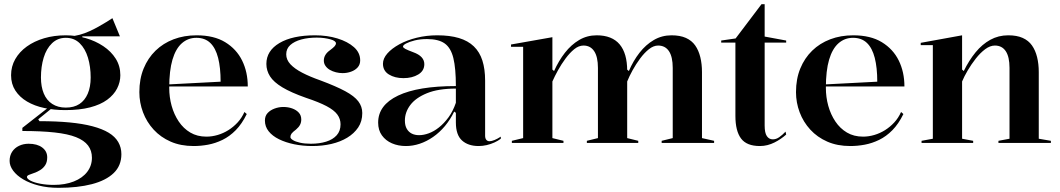

<svg xmlns="http://www.w3.org/2000/svg" viewBox="-20 -684 5073 919"><path d="M260 215Q208 215 165 204Q122 193 91 174.5Q60 156 43 133Q26 110 26 86Q26 61 38 42.5Q50 24 71 14Q92 4 117 4Q158 4 182 22Q206 40 206 69Q206 92 196.5 106.5Q187 121 172.5 130Q158 139 143 144Q128 149 118.5 153Q109 157 109 163Q109 172 126.5 181Q144 190 173.5 195.5Q203 201 237 201Q292 201 333.5 184.5Q375 168 397.5 138.5Q420 109 420 71Q420 37 401.5 12.5Q383 -12 344 -27.5Q305 -43 241 -50Q177 -57 87 -57V-72L216 -173L227 -165L163 -113L169 -104Q249 -104 312.5 -98Q376 -92 423 -79.5Q470 -67 500.5 -48.5Q531 -30 546 -4Q561 22 561 54Q561 109 524 144.5Q487 180 419.5 197.5Q352 215 260 215ZM292 -157Q239 -157 192 -167Q145 -177 109.5 -198Q74 -219 53.5 -250.5Q33 -282 33 -324Q33 -366 53 -401Q73 -436 108.5 -461.5Q144 -487 191.5 -501Q239 -515 295 -515Q344 -515 390.5 -501.5Q437 -488 474.5 -463Q512 -438 534 -403Q556 -368 556 -324Q556 -291 540.5 -260.5Q525 -230 493 -206.5Q461 -183 411 -170Q361 -157 292 -157ZM295 -169Q334 -169 360 -186Q386 -203 400 -235.5Q414 -268 414 -313Q414 -365 401 -408Q388 -451 361.5 -477Q335 -503 295 -503Q256 -503 229 -477Q202 -451 189 -408Q176 -365 176 -313Q176 -269 189.5 -236.5Q203 -204 230 -186.5Q257 -169 295 -169ZM374 -493 315 -510Q337 -511 361 -517.5Q385 -524 408 -534.5Q431 -545 451.5 -556.5Q472 -568 489 -578.5Q506 -589 518 -597L554 -510H374Z M921 -515Q1004 -515 1058 -482Q1112 -449 1139 -394Q1166 -339 1166 -270H787V-280L1036 -293Q1036 -360 1024 -407Q1012 -454 986.5 -478.5Q961 -503 920 -503Q880 -503 850.5 -477Q821 -451 805.5 -398.5Q790 -346 790 -264Q790 -219 801.5 -177.5Q813 -136 835.5 -102.5Q858 -69 891 -49.5Q924 -30 968 -30Q995 -30 1022 -38Q1049 -46 1073 -61Q1097 -76 1117 -97.5Q1137 -119 1150 -148L1161 -138Q1138 -91 1108.5 -61Q1079 -31 1045 -14.5Q1011 2 976 8.5Q941 15 907 15Q845 15 797 -6Q749 -27 715.5 -63.5Q682 -100 664.5 -146.5Q647 -193 647 -243Q647 -306 667.5 -356Q688 -406 724.5 -441.5Q761 -477 811 -496Q861 -515 921 -515Z M1475 15Q1429 15 1388 6.5Q1347 -2 1315.5 -17.5Q1284 -33 1266 -55.5Q1248 -78 1248 -107Q1248 -129 1261 -143Q1274 -157 1294.5 -164.5Q1315 -172 1336 -172Q1359 -172 1378.5 -165Q1398 -158 1410 -145Q1422 -132 1422 -112Q1422 -98 1416 -86.5Q1410 -75 1397 -64Q1381 -52 1375.5 -44.5Q1370 -37 1370 -28Q1370 -21 1382 -13.5Q1394 -6 1416 -1Q1438 4 1468 4Q1509 4 1541 -6Q1573 -16 1591.5 -36.5Q1610 -57 1610 -89Q1610 -115 1594.5 -136Q1579 -157 1543 -176Q1507 -195 1444 -216Q1373 -241 1331.5 -266Q1290 -291 1272.5 -318.5Q1255 -346 1255 -378Q1255 -441 1317.5 -478Q1380 -515 1488 -515Q1546 -515 1595 -500Q1644 -485 1674 -458.5Q1704 -432 1704 -395Q1704 -375 1692 -361.5Q1680 -348 1660.5 -341Q1641 -334 1620 -334Q1604 -334 1588 -338Q1572 -342 1559 -349.5Q1546 -357 1538 -368.5Q1530 -380 1530 -394Q1530 -423 1560 -444Q1576 -456 1582 -463Q1588 -470 1588 -477Q1588 -482 1581.5 -487Q1575 -492 1562.5 -495.5Q1550 -499 1533 -501.5Q1516 -504 1496 -504Q1455 -504 1422 -495Q1389 -486 1369.5 -468.5Q1350 -451 1350 -424Q1350 -398 1370 -376.5Q1390 -355 1426.5 -336Q1463 -317 1514 -299Q1589 -271 1632.5 -247.5Q1676 -224 1695 -199Q1714 -174 1714 -143Q1714 -103 1694.5 -74Q1675 -45 1642 -25Q1609 -5 1566 5Q1523 15 1475 15Z M2073 -515Q2133 -515 2176.5 -502Q2220 -489 2248 -462Q2276 -435 2289 -394Q2302 -353 2302 -298V-34Q2302 -22 2307.5 -15Q2313 -8 2323 -8Q2333 -8 2347.5 -14Q2362 -20 2377 -30V-20Q2364 -10 2346.5 -2Q2329 6 2309.5 10.5Q2290 15 2271 15Q2221 15 2191.5 -11.5Q2162 -38 2162 -98Q2162 -114 2162 -121.5Q2162 -129 2162 -133.5Q2162 -138 2162 -144L2154 -150Q2135 -111 2109.5 -80.5Q2084 -50 2053 -28.5Q2022 -7 1989 4Q1956 15 1923 15Q1886 15 1856 2Q1826 -11 1808 -36Q1790 -61 1790 -97Q1790 -181 1885.5 -226.5Q1981 -272 2162 -272Q2162 -357 2150 -406Q2138 -455 2108.5 -476Q2079 -497 2024 -497Q1991 -497 1965 -490.5Q1939 -484 1924 -476Q1909 -468 1909 -461Q1909 -456 1920 -450Q1931 -444 1958 -434Q2011 -415 2011 -377Q2011 -345 1982 -327.5Q1953 -310 1911 -310Q1870 -310 1841.5 -327.5Q1813 -345 1813 -379Q1813 -404 1834 -428Q1855 -452 1891.5 -472Q1928 -492 1975 -503.5Q2022 -515 2073 -515ZM2162 -260Q2078 -260 2024 -238Q1970 -216 1944 -181.5Q1918 -147 1918 -107Q1918 -83 1927 -67.5Q1936 -52 1951 -44.5Q1966 -37 1986 -37Q2008 -37 2032.5 -46Q2057 -55 2081 -74Q2105 -93 2126.5 -122Q2148 -151 2162 -192Z M2430 0V-10L2484 -23V-460H2426V-471L2624 -506V-351L2632 -344Q2654 -393 2684 -431.5Q2714 -470 2752 -492.5Q2790 -515 2836 -515Q2873 -515 2900.5 -504Q2928 -493 2946 -471.5Q2964 -450 2973 -418.5Q2982 -387 2982 -346V-23L3035 -10V0H2789V-10L2842 -23V-359Q2842 -412 2824 -439Q2806 -466 2773 -466Q2750 -466 2728.5 -448.5Q2707 -431 2687 -404Q2667 -377 2651 -348Q2635 -319 2624 -294V-23L2677 -10V0ZM3147 0V-10L3200 -23V-359Q3200 -412 3182 -439Q3164 -466 3130 -466Q3108 -466 3086 -448.5Q3064 -431 3044 -404Q3024 -377 3008 -348Q2992 -319 2982 -294V-351L2990 -344Q3011 -393 3041 -431.5Q3071 -470 3109.5 -492.5Q3148 -515 3194 -515Q3235 -515 3263 -502.5Q3291 -490 3307.5 -466.5Q3324 -443 3332 -410.5Q3340 -378 3340 -339V-23L3398 -10V0Z M3617 15Q3554 15 3527 -21Q3500 -57 3500 -129V-480H3432V-490L3501 -500L3625 -664H3640V-509L3743 -490V-480H3640V-83Q3640 -48 3650.5 -32.5Q3661 -17 3679 -17Q3695 -17 3710 -27.5Q3725 -38 3740 -54L3743 -40Q3732 -30 3717.5 -20Q3703 -10 3687 -2Q3671 6 3653.5 10.5Q3636 15 3617 15Z M4064 -515Q4147 -515 4201 -482Q4255 -449 4282 -394Q4309 -339 4309 -270H3930V-280L4179 -293Q4179 -360 4167 -407Q4155 -454 4129.5 -478.5Q4104 -503 4063 -503Q4023 -503 3993.5 -477Q3964 -451 3948.5 -398.5Q3933 -346 3933 -264Q3933 -219 3944.5 -177.5Q3956 -136 3978.5 -102.5Q4001 -69 4034 -49.5Q4067 -30 4111 -30Q4138 -30 4165 -38Q4192 -46 4216 -61Q4240 -76 4260 -97.5Q4280 -119 4293 -148L4304 -138Q4281 -91 4251.5 -61Q4222 -31 4188 -14.5Q4154 2 4119 8.5Q4084 15 4050 15Q3988 15 3940 -6Q3892 -27 3858.5 -63.5Q3825 -100 3807.5 -146.5Q3790 -193 3790 -243Q3790 -306 3810.5 -356Q3831 -406 3867.5 -441.5Q3904 -477 3954 -496Q4004 -515 4064 -515Z M5010 -10V0H4759V-10L4812 -20V-359Q4812 -412 4794 -439Q4776 -466 4742 -466Q4719 -466 4695.5 -448.5Q4672 -431 4650.5 -403.5Q4629 -376 4612 -347Q4595 -318 4585 -294V-20L4638 -10V0H4391V-10L4445 -20V-468H4387V-479L4585 -515V-351L4593 -344Q4618 -395 4649.5 -433.5Q4681 -472 4720 -493.5Q4759 -515 4806 -515Q4847 -515 4875 -502.5Q4903 -490 4919.5 -466.5Q4936 -443 4944 -410.5Q4952 -378 4952 -339V-20Z"/></svg>

Font: Kalnia Thin Medium
Style: Regular
Weight: 500
Version: Version 1.105